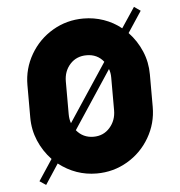

<svg xmlns="http://www.w3.org/2000/svg" viewBox="-55 -801 850 906"><g transform="rotate(-5 370.0 -348.5)"><path d="M660 -425V-271Q660 -193 621 -126Q582 -59 515.5 -20Q449 19 370 19Q271 19 190 -44L127 52L97 32L163 -68Q124 -109 102 -161Q80 -213 80 -271V-425Q80 -503 119 -570Q158 -637 224.5 -676Q291 -715 370 -715Q420 -715 466 -699Q512 -683 549 -653L613 -749L643 -728L577 -628Q616 -587 638 -535Q660 -483 660 -425ZM269 -228 451 -503Q421 -541 370 -541Q322 -541 292 -508Q262 -475 262 -426V-271Q262 -248 269 -228ZM477 -426Q477 -449 470 -467L289 -193Q320 -155 370 -155Q417 -155 447 -189Q477 -223 477 -271Z"/></g></svg>

Font: M Major Mono Display
Style: Regular
Weight: 400
Designer: Emre Parlak
Foundry: Emre Parlak
Version: Version 2.000; ttfautohint (v1.8) -l 8 -r 50 -G 200 -x 14 -D